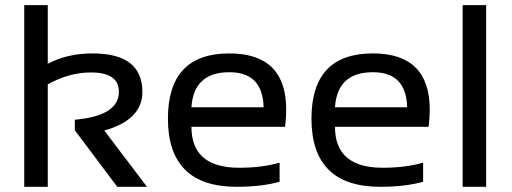

<svg xmlns="http://www.w3.org/2000/svg" viewBox="-20 -718 1967 738"><path d="M73.2 0V-698.2H163.6V-472.7Q238.3 -512.7 335.9 -512.7Q527.3 -512.7 527.3 -364.7Q527.3 -257.3 380.9 -216.3L544.9 0H430.7L267.6 -217.3V-257.8Q437 -272.9 437 -365.2Q437 -439.5 329.6 -439.5Q245.1 -439.5 163.6 -393.6V0Z M861.3 -512.7Q1080.1 -512.7 1080.1 -296.4Q1080.1 -265.6 1075.7 -230.5H715.8Q715.8 -73.2 899.4 -73.2Q986.8 -73.2 1054.7 -92.8V-19.5Q986.8 0 889.6 0Q625.5 0 625.5 -262.2Q625.5 -512.7 861.3 -512.7ZM715.8 -305.7H993.2Q990.2 -440.4 861.3 -440.4Q724.6 -440.4 715.8 -305.7Z M1413.1 -512.7Q1631.8 -512.7 1631.8 -296.4Q1631.8 -265.6 1627.4 -230.5H1267.6Q1267.6 -73.2 1451.2 -73.2Q1538.6 -73.2 1606.4 -92.8V-19.5Q1538.6 0 1441.4 0Q1177.2 0 1177.2 -262.2Q1177.2 -512.7 1413.1 -512.7ZM1267.6 -305.7H1544.9Q1542 -440.4 1413.1 -440.4Q1276.4 -440.4 1267.6 -305.7Z M1848.6 -698.2V0H1758.3V-698.2Z"/></svg>

Font: Voltera
Style: Regular
Weight: 400
Designer: Bernd Montag
Version: Version 1.301